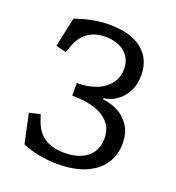

<svg xmlns="http://www.w3.org/2000/svg" viewBox="-136 -851 892 972"><g transform="rotate(20 310.0 -365.0)"><path d="M91 -24.8 57.3 -182.8 116 -196.5 128.3 -160.8Q146.7 -107.7 187.7 -80.5Q228.7 -53.3 295.8 -53.3Q345.3 -53.3 382.7 -69.2Q420 -85 440.8 -115.7Q461.7 -146.3 461.7 -189.8Q461.7 -245.2 429.3 -278.6Q397 -312 346.1 -325.8Q295.2 -339.5 233.8 -339.5V-407Q296.8 -407 342.2 -426.3Q387.5 -445.7 411.1 -479.1Q434.7 -512.5 434.7 -555Q434.7 -595 415.3 -622.4Q396 -649.8 363.7 -663.4Q331.3 -677 291.7 -677Q234.3 -677 196.3 -649.4Q158.3 -621.8 139.8 -569.3L127.7 -535L72.3 -548.7L106 -707Q147.5 -722.7 194 -732.2Q240.5 -741.8 289.8 -741.8Q362.7 -741.8 416 -720.5Q469.3 -699.2 498.2 -657.1Q527.2 -615 527.2 -554.5Q527.2 -503.3 505.8 -464.7Q484.5 -426 452 -404.8Q419.5 -383.7 386.8 -381.7V-374.7Q425.8 -371.8 464.8 -352.9Q503.7 -334 530.2 -295.1Q556.8 -256.2 556.8 -198Q556.8 -138.2 526.6 -90.9Q496.3 -43.7 434.7 -16Q373 11.7 282.8 11.7Q225.5 11.7 176.8 1.6Q128.2 -8.5 91 -24.8Z"/></g></svg>

Font: Monaspace Xenon Var ExtraLight
Style: Regular
Weight: 200
Designer: Riley Cran and the Lettermatic Team
Version: Version 1.200 (Monaspace Xenon Var)